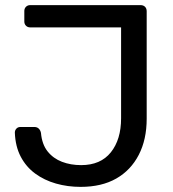

<svg xmlns="http://www.w3.org/2000/svg" viewBox="-20 -720 674 750"><path d="M295 10Q244 10 198.5 -3Q153 -16 117.5 -42Q82 -68 61 -108Q40 -148 38 -202Q38 -211 44 -217.5Q50 -224 60 -224H114Q125 -224 131.5 -217.5Q138 -211 140 -201Q144 -156 166 -128.5Q188 -101 222 -88Q256 -75 297 -75Q373 -75 413 -125Q453 -175 453 -258V-613H98Q88 -613 81.5 -619.5Q75 -626 75 -636V-677Q75 -687 81.5 -693.5Q88 -700 98 -700H529Q540 -700 546.5 -693.5Q553 -687 553 -676V-256Q553 -175 522 -115Q491 -55 434 -22.5Q377 10 295 10Z"/></svg>

Font: DVN-Rubik
Style: Regular
Weight: 400
Designer: Hubert and Fischer
Foundry: Hubert & Fischer
Version: Version 2.102